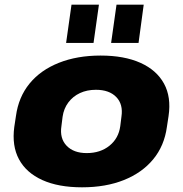

<svg xmlns="http://www.w3.org/2000/svg" viewBox="-20 -788 779 819"><path d="M330 11Q229 11 160.5 -20Q92 -51 61 -108.5Q30 -166 41 -247L48 -293Q59 -374 106 -431.5Q153 -489 231 -520Q309 -551 409 -551Q510 -551 579 -520Q648 -489 679.5 -431.5Q711 -374 699 -293L692 -247Q681 -166 633.5 -108.5Q586 -51 508.5 -20Q431 11 330 11ZM350 -135Q408 -135 447 -166.5Q486 -198 493 -250L498 -290Q506 -343 476 -374Q446 -405 389 -405Q351 -405 321 -391Q291 -377 271.5 -351Q252 -325 247 -290L242 -250Q234 -198 264 -166.5Q294 -135 350 -135ZM402 -768 379 -605H262L285 -768ZM593 -768 571 -605H454L477 -768Z"/></svg>

Font: Pathway Extreme 28pt ExtraBold
Style: Italic
Weight: 800
Italic angle: -8°
Designer: Eduardo Rodriguez Tunni
Foundry: Eduardo Rodriguez Tunni
Version: Version 1.001;gftools[0.9.26]